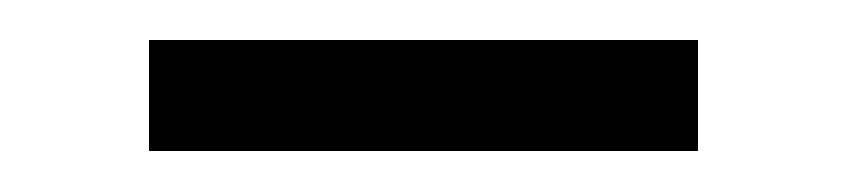

<svg xmlns="http://www.w3.org/2000/svg" viewBox="-20 -656 424 96"><path d="M54.5 -580.5V-636H329V-580.5Z"/></svg>

Font: Anek Gurmukhi Medium
Style: Regular
Weight: 400
Version: Version 1.003